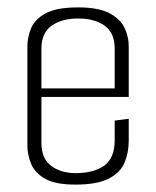

<svg xmlns="http://www.w3.org/2000/svg" viewBox="-20 -495 423 519"><path d="M184 4Q129 4 101.5 -12Q74 -28 64 -52.5Q54 -77 54 -101V-370Q54 -394 64 -418.5Q74 -443 103.5 -459Q133 -475 191 -475Q247 -475 276.5 -459Q306 -443 317 -419Q328 -395 328 -370V-233H92V-108Q92 -66 118.5 -46.5Q145 -27 184 -27Q234 -27 262 -47.5Q290 -68 290 -116V-169L328 -174V-115Q328 -83 317 -56Q306 -29 274.5 -12.5Q243 4 184 4ZM92 -364V-256H290V-364Q290 -406 263 -425.5Q236 -445 191 -445Q147 -445 119.5 -425.5Q92 -406 92 -364Z"/></svg>

Font: Smooch Sans Light
Style: Regular
Weight: 300
Designer: Robert E. Leuschke
Foundry: Robert E. Leuschke
Version: Version 1.010; ttfautohint (v1.8.3)